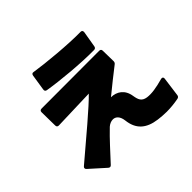

<svg xmlns="http://www.w3.org/2000/svg" viewBox="-195 -1059 1389 1389"><g transform="rotate(-45 500.0 -364.5)"><path d="M725 -610C736 -610 743 -616 745 -627L766 -751C766 -753 766 -754 766 -756C766 -766 760 -772 749 -772C623 -770 410 -790 301 -807C291 -809 284 -803 282 -791L263 -668C261 -656 266 -648 278 -646C390 -627 593 -608 725 -610ZM78 -40 195 65C200 69 204 71 208 71C213 71 218 69 222 64C292 -11 347 -74 413 -137C429 -151 448 -159 466 -159C493 -159 518 -139 524 -90C535 7 590 58 696 72C721 75 750 78 781 78C819 78 861 74 902 66C912 64 919 57 920 47L940 -102C940 -103 940 -104 940 -106C940 -115 935 -120 926 -120C924 -120 922 -120 919 -119C850 -100 799 -91 754 -97C707 -104 697 -132 690 -175C679 -249 628 -281 570 -282C633 -333 704 -391 757 -431C765 -437 768 -444 768 -454L766 -561C766 -574 760 -580 747 -580L157 -579C145 -579 138 -573 138 -560L140 -423C140 -410 147 -404 159 -404C265 -407 369 -411 475 -414C412 -348 231 -197 78 -67C73 -63 71 -58 71 -54C71 -49 73 -44 78 -40Z"/></g></svg>

Font: LINE Seed JP_OTF ExtraBold
Style: Regular
Weight: 800
Designer: LY Corporation & Fontrix & Fontworks
Version: Version 1.013